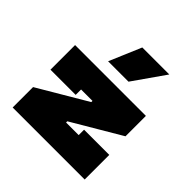

<svg xmlns="http://www.w3.org/2000/svg" viewBox="-201 -961 1131 1131"><g transform="rotate(45 365.0 -395.0)"><path d="M665 0H65V-170L370 -350V-360H275V-315H65V-520H655V-350L350 -170V-160H455V-205H665ZM580 -790 440 -590H270L355 -790Z"/></g></svg>

Font: Imperial One
Style: Regular
Weight: 400
Designer: Jovanny Lemonad
Foundry: Jovanny Lemonad
Version: Version 1.000